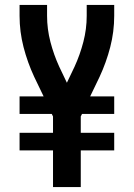

<svg xmlns="http://www.w3.org/2000/svg" viewBox="-20 -755 540 775"><path d="M194 0V-148H59V-219H194V-285L189 -295H59V-366H156L118 -445Q91 -503 75 -565Q59 -627 59 -691V-735H170V-691Q170 -638 183.5 -586Q197 -534 219 -486L250 -421L281 -486Q303 -534 316.5 -586Q330 -638 330 -691V-735H441V-691Q441 -627 425 -565Q409 -503 382 -445L344 -366H441V-295H311L306 -285V-219H441V-148H306V0Z"/></svg>

Font: Iosevka SS08 Regular
Style: Bold
Weight: 700
Monospace: yes
Designer: Belleve Invis
Foundry: Belleve Invis
Version: Version 16.3.4; ttfautohint (v1.8.4)